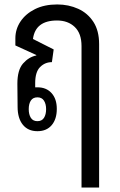

<svg xmlns="http://www.w3.org/2000/svg" viewBox="-20 -582 538 862"><path d="M346 260V-375Q346 -432 315.5 -461Q285 -490 236 -490Q139 -490 128 -407L221 -360L213 -303Q182 -303 160 -281Q138 -259 138 -209V-190Q142 -190 148 -190Q188 -190 211.5 -164Q235 -138 235 -93Q235 -47 212 -20Q189 7 148 7Q106 7 82.5 -22Q59 -51 59 -103L58 -206Q58 -268 83.5 -297Q109 -326 143 -333V-335L49 -378V-410Q49 -451 72 -485.5Q95 -520 137 -541Q179 -562 237 -562Q288 -562 331 -542.5Q374 -523 399.5 -483.5Q425 -444 425 -384V260ZM148 -38Q168 -38 177.5 -53Q187 -68 187 -92Q187 -115 177.5 -130Q168 -145 148 -145Q128 -145 118.5 -130.5Q109 -116 109 -92Q109 -68 118.5 -53Q128 -38 148 -38Z"/></svg>

Font: Noto Sans Thai Looped Condensed
Style: Regular
Weight: 400
Width: 3
Designer: Sasikarn Vongin, Ben Mitchell
Foundry: The Fontpad Ltd
Version: Version 1.001; ttfautohint (v1.8.4.7-5d5b)